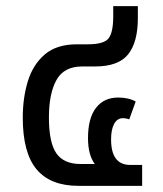

<svg xmlns="http://www.w3.org/2000/svg" viewBox="-20 -604 529 624"><path d="M235 0Q144 0 99 -53.5Q54 -107 54 -222Q54 -286 70.5 -340Q87 -394 125.5 -427Q164 -460 230 -460H265Q318 -460 333 -479.5Q348 -499 348 -551V-584H428V-545Q428 -467 396.5 -427.5Q365 -388 289 -388H247Q188 -388 163.5 -344Q139 -300 139 -222Q139 -141 163 -106Q187 -71 242 -71H288Q266 -101 266 -155Q266 -220 292 -253.5Q318 -287 364 -287Q398 -287 421 -274L400 -216Q395 -218 389.5 -219Q384 -220 380 -220Q361 -220 351 -201.5Q341 -183 341 -151Q341 -68 403 -68H442V0Z"/></svg>

Font: Noto Sans Thai SemCond
Style: Regular
Weight: 400
Width: 4
Designer: Monotype Design Team
Foundry: Monotype Imaging Inc.
Version: Version 2.002; ttfautohint (v1.8.4.7-5d5b)